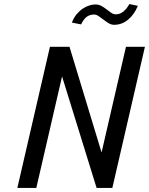

<svg xmlns="http://www.w3.org/2000/svg" viewBox="-20 -932 739 952"><path d="M459 0H537L698.6 -700H604.6L483.6 -176L324.6 -700H227.6L66 0H160L287.7 -553ZM545.8 -809C571.1 -809 594 -817.3 614.5 -834C635.1 -850.7 651.4 -873.7 663.5 -903L621.6 -912C612.5 -896 602.5 -883.5 591.4 -874.5C580.3 -865.5 568.1 -861 554.8 -861C546.8 -861 539 -863.5 531.5 -868.5C524 -873.5 516.3 -879.2 508.4 -885.5C500.6 -891.8 492 -897.5 482.9 -902.5C473.7 -907.5 463.8 -910 453.1 -910C443.8 -910 433.7 -908.3 422.9 -905C412.2 -901.7 401.5 -896.5 390.9 -889.5C380.2 -882.5 370.1 -873.3 360.5 -862C350.9 -850.7 342.8 -836.7 336.3 -820L382.2 -811C389.1 -826.3 397.7 -838.3 408 -847C418.4 -855.7 431.2 -860 446.5 -860C453.9 -860 461.4 -857.3 469.2 -852C477 -846.7 485 -840.8 493.2 -834.5C501.4 -828.2 509.8 -822.3 518.6 -817C527.4 -811.7 536.4 -809 545.8 -809Z"/></svg>

Font: Cabin Condensed
Style: Regular
Weight: 400
Italic angle: -13°
Designer: Pablo Impallari
Foundry: Pablo Impallari. www.impallari.com Igino Marini. www.ikern.com
Version: Version 1.006